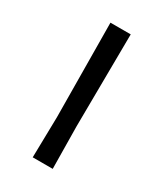

<svg xmlns="http://www.w3.org/2000/svg" viewBox="-134 -557 528 615"><g transform="rotate(30 129.5 -249.0)"><path d="M164 0 162 -156 165 -498H90L93 -150L90 0Z"/></g></svg>

Font: Alegreya Sans SC
Style: Regular
Weight: 400
Designer: Juan Pablo del Peral
Foundry: Huerta Tipografica
Version: Version 1.000;PS 001.000;hotconv 1.0.70;makeotf.lib2.5.58329